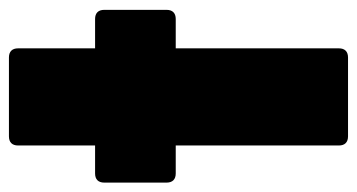

<svg xmlns="http://www.w3.org/2000/svg" viewBox="-200 -580 780 419"><g transform="rotate(-90 189.5 -370.0)"><path d="M294 -20V-376H358C371 -376 378 -383 378 -396V-532C378 -545 371 -552 358 -552H294V-720C294 -733 287 -740 274 -740H102C89 -740 82 -733 82 -720V-552H21C8 -552 1 -545 1 -532V-396C1 -383 8 -376 21 -376H82V-20C82 -7 89 0 102 0H274C287 0 294 -7 294 -20Z"/></g></svg>

Font: Malmofest Black-Rounded
Style: Regular
Weight: 800
Designer: Jonny Pinhorn (Poppins), Kolossal
Version: Version 1.004;Glyphs 3.1.2 (3151)